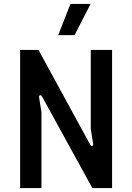

<svg xmlns="http://www.w3.org/2000/svg" viewBox="-20 -953 670 973"><path d="M82 0H190V-385L178 -460C176 -470 187 -475 193 -464L448 0H548V-700H440V-299L452 -224C454 -214 444 -208 438 -218L175 -700H82ZM275 -775H358L439 -933H337Z"/></svg>

Font: Finlandica Medium
Style: Regular
Weight: 500
Designer: Niklas Ekholm, Juho Hiilivirta, Jaakko Suomalainen
Foundry: Helsinki Type Studio
Version: Version 2.000;Glyphs 3.2 (3202)